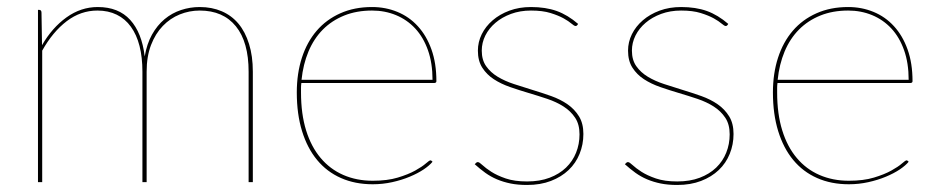

<svg xmlns="http://www.w3.org/2000/svg" viewBox="-20 -518 2668 546"><path d="M88 0V-490H91Q98 -490 98 -482L99.5 -389.5Q128 -439 169 -468.5Q210 -498 258 -498Q317 -498 350.2 -461.5Q383.5 -425 391.5 -357.5Q397.5 -393 412.2 -419.5Q427 -446 448 -463.5Q469 -481 494.8 -489.5Q520.5 -498 548 -498Q582.5 -498 610.5 -486Q638.5 -474 658 -450.8Q677.5 -427.5 688.2 -393Q699 -358.5 699 -314V0H687V-314Q687 -398.5 650.8 -443.2Q614.5 -488 548 -488Q518.5 -488 491.2 -477Q464 -466 443 -444.2Q422 -422.5 409.5 -390Q397 -357.5 397 -314V0H385V-314Q385 -355 376.8 -387.2Q368.5 -419.5 352.2 -442Q336 -464.5 312 -476.2Q288 -488 257 -488Q209.5 -488 169.8 -457.8Q130 -427.5 100 -374V0Z M1038 -498Q1076.5 -498 1110 -484.2Q1143.5 -470.5 1168.2 -443.5Q1193 -416.5 1207 -377.2Q1221 -338 1221 -287Q1221 -284.5 1219.2 -283.2Q1217.5 -282 1215 -282H837Q836 -275 836 -268.5Q836 -262 836 -255Q836 -194 850.5 -147.2Q865 -100.5 891.8 -68.8Q918.5 -37 956.2 -20.5Q994 -4 1040 -4Q1081.5 -4 1111.2 -13Q1141 -22 1160.8 -33Q1180.5 -44 1190.8 -53Q1201 -62 1204 -62Q1206 -62 1208 -60L1210 -58Q1201.5 -47.5 1184.8 -36.2Q1168 -25 1145.2 -15.5Q1122.5 -6 1095.5 0Q1068.5 6 1040 6Q989.5 6 949.5 -11.8Q909.5 -29.5 881.8 -63Q854 -96.5 839 -145Q824 -193.5 824 -255Q824 -309 838.5 -353.8Q853 -398.5 880.5 -430.5Q908 -462.5 947.8 -480.2Q987.5 -498 1038 -498ZM1038 -488Q994 -488 958.8 -473.8Q923.5 -459.5 898 -433.8Q872.5 -408 857.2 -371.5Q842 -335 837.5 -291H1210Q1210 -338.5 1197 -375.2Q1184 -412 1160.8 -437Q1137.5 -462 1106 -475Q1074.5 -488 1038 -488Z M1622 -447Q1620 -444 1617 -444Q1613 -444 1605.2 -450.8Q1597.5 -457.5 1582.8 -465.8Q1568 -474 1545.5 -481Q1523 -488 1490 -488Q1459 -488 1433.2 -478.5Q1407.5 -469 1389 -453.2Q1370.5 -437.5 1360.2 -417Q1350 -396.5 1350 -374Q1350 -347.5 1362.5 -329.8Q1375 -312 1395.2 -299.8Q1415.5 -287.5 1441.5 -279Q1467.5 -270.5 1494.5 -262.2Q1521.5 -254 1547.5 -244.8Q1573.5 -235.5 1593.8 -221.5Q1614 -207.5 1626.5 -187.2Q1639 -167 1639 -137Q1639 -107 1628.2 -80.5Q1617.5 -54 1597 -34.5Q1576.5 -15 1546.8 -3.5Q1517 8 1479 8Q1452.5 8 1431.8 3.8Q1411 -0.5 1393.2 -8Q1375.5 -15.5 1360.2 -26.5Q1345 -37.5 1330 -51L1333 -54Q1334.5 -55.5 1335.5 -56.2Q1336.5 -57 1339 -57Q1343 -57 1352 -48.5Q1361 -40 1377.2 -29.5Q1393.5 -19 1418.2 -10.5Q1443 -2 1479 -2Q1515 -2 1542.8 -12.5Q1570.5 -23 1589.5 -41.2Q1608.5 -59.5 1618.2 -83.8Q1628 -108 1628 -136Q1628 -164.5 1615.5 -183.2Q1603 -202 1582.8 -215Q1562.5 -228 1536.5 -236.8Q1510.5 -245.5 1483.5 -253.5Q1456.5 -261.5 1430.5 -270.5Q1404.5 -279.5 1384.2 -292.8Q1364 -306 1351.5 -325.5Q1339 -345 1339 -374Q1339 -398.5 1350 -420.8Q1361 -443 1381 -460.2Q1401 -477.5 1428.8 -487.8Q1456.5 -498 1490 -498Q1531.5 -498 1563 -486.8Q1594.5 -475.5 1624 -450Z M2049 -447Q2047 -444 2044 -444Q2040 -444 2032.2 -450.8Q2024.5 -457.5 2009.8 -465.8Q1995 -474 1972.5 -481Q1950 -488 1917 -488Q1886 -488 1860.2 -478.5Q1834.5 -469 1816 -453.2Q1797.5 -437.5 1787.2 -417Q1777 -396.5 1777 -374Q1777 -347.5 1789.5 -329.8Q1802 -312 1822.2 -299.8Q1842.5 -287.5 1868.5 -279Q1894.5 -270.5 1921.5 -262.2Q1948.5 -254 1974.5 -244.8Q2000.5 -235.5 2020.8 -221.5Q2041 -207.5 2053.5 -187.2Q2066 -167 2066 -137Q2066 -107 2055.2 -80.5Q2044.5 -54 2024 -34.5Q2003.5 -15 1973.8 -3.5Q1944 8 1906 8Q1879.5 8 1858.8 3.8Q1838 -0.5 1820.2 -8Q1802.5 -15.5 1787.2 -26.5Q1772 -37.5 1757 -51L1760 -54Q1761.5 -55.5 1762.5 -56.2Q1763.5 -57 1766 -57Q1770 -57 1779 -48.5Q1788 -40 1804.2 -29.5Q1820.5 -19 1845.2 -10.5Q1870 -2 1906 -2Q1942 -2 1969.8 -12.5Q1997.5 -23 2016.5 -41.2Q2035.5 -59.5 2045.2 -83.8Q2055 -108 2055 -136Q2055 -164.5 2042.5 -183.2Q2030 -202 2009.8 -215Q1989.5 -228 1963.5 -236.8Q1937.5 -245.5 1910.5 -253.5Q1883.5 -261.5 1857.5 -270.5Q1831.5 -279.5 1811.2 -292.8Q1791 -306 1778.5 -325.5Q1766 -345 1766 -374Q1766 -398.5 1777 -420.8Q1788 -443 1808 -460.2Q1828 -477.5 1855.8 -487.8Q1883.5 -498 1917 -498Q1958.5 -498 1990 -486.8Q2021.5 -475.5 2051 -450Z M2392 -498Q2430.5 -498 2464 -484.2Q2497.5 -470.5 2522.2 -443.5Q2547 -416.5 2561 -377.2Q2575 -338 2575 -287Q2575 -284.5 2573.2 -283.2Q2571.5 -282 2569 -282H2191Q2190 -275 2190 -268.5Q2190 -262 2190 -255Q2190 -194 2204.5 -147.2Q2219 -100.5 2245.8 -68.8Q2272.5 -37 2310.2 -20.5Q2348 -4 2394 -4Q2435.5 -4 2465.2 -13Q2495 -22 2514.8 -33Q2534.5 -44 2544.8 -53Q2555 -62 2558 -62Q2560 -62 2562 -60L2564 -58Q2555.5 -47.5 2538.8 -36.2Q2522 -25 2499.2 -15.5Q2476.5 -6 2449.5 0Q2422.5 6 2394 6Q2343.5 6 2303.5 -11.8Q2263.5 -29.5 2235.8 -63Q2208 -96.5 2193 -145Q2178 -193.5 2178 -255Q2178 -309 2192.5 -353.8Q2207 -398.5 2234.5 -430.5Q2262 -462.5 2301.8 -480.2Q2341.5 -498 2392 -498ZM2392 -488Q2348 -488 2312.8 -473.8Q2277.5 -459.5 2252 -433.8Q2226.5 -408 2211.2 -371.5Q2196 -335 2191.5 -291H2564Q2564 -338.5 2551 -375.2Q2538 -412 2514.8 -437Q2491.5 -462 2460 -475Q2428.5 -488 2392 -488Z"/></svg>

Font: Lato Hairline
Style: Regular
Weight: 250
Designer: Lukasz Dziedzic
Foundry: Lukasz Dziedzic
Version: Version 1.104; Western+Polish opensource